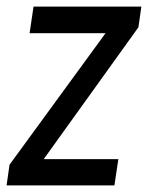

<svg xmlns="http://www.w3.org/2000/svg" viewBox="-34 -564 450 584"><path d="M396 -544H68L56 -463H287L-5 -63L-14 0H314L326 -80H99L387 -481Z"/></svg>

Font: Mohave
Style: Italic
Weight: 400
Italic angle: -8°
Designer: Gumpita Rahayu
Foundry: Tokotype
Version: Version 2.002;PS 002.002;hotconv 1.0.88;makeotf.lib2.5.64775